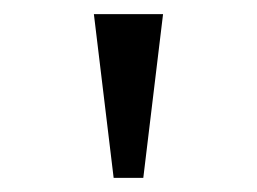

<svg xmlns="http://www.w3.org/2000/svg" viewBox="-20 -734 364 272"><path d="M141 -482H183L211 -714H113Z"/></svg>

Font: Noto Serif Devanagari Condensed
Style: Regular
Weight: 400
Width: 3
Designer: Universal Thirst, Indian Type Foundry and the Monotype Design Team
Foundry: Monotype Imaging Inc.
Version: Version 2.004